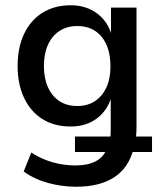

<svg xmlns="http://www.w3.org/2000/svg" viewBox="-20 -521 611 730"><path d="M270 189Q215 189 162.5 174.5Q110 160 70 131L99 59Q125 76 153.5 87Q182 98 210.5 103Q239 108 267 108Q313 108 342.5 93Q372 78 386 46L390 57H265V-2H410L397 11Q400 1 400.5 -8Q401 -17 401 -29V-154H404Q389 -101 348 -70.5Q307 -40 249 -40Q186 -40 141 -68.5Q96 -97 71.5 -149Q47 -201 47 -270Q47 -340 71.5 -392Q96 -444 141.5 -472.5Q187 -501 249 -501Q307 -501 349 -470Q391 -439 405 -385L402 -386V-492H499V-38Q499 -20 497.5 -5.5Q496 9 493 22L483 -2H558V57H471L488 44Q469 118 413.5 153.5Q358 189 270 189ZM274 -118Q313 -118 341 -136.5Q369 -155 384.5 -188.5Q400 -222 400 -268Q400 -340 366.5 -381Q333 -422 274 -422Q235 -422 206.5 -403.5Q178 -385 162.5 -351Q147 -317 147 -270Q147 -223 162.5 -189Q178 -155 206 -136.5Q234 -118 274 -118Z"/></svg>

Font: Nunito Sans 10pt SemiCondensed SemiBold
Style: Regular
Weight: 600
Width: 4
Designer: Vernon Adams
Foundry: Vernon Adams
Version: Version 3.101;gftools[0.9.27]